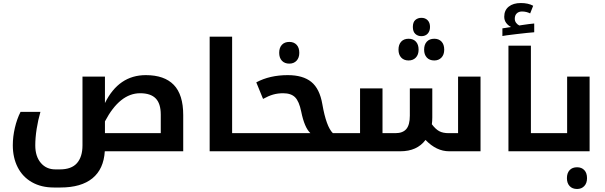

<svg xmlns="http://www.w3.org/2000/svg" viewBox="-20 -1003 4014 1273"><path d="M336.9 240.2Q253.4 240.2 191.7 205.1Q129.9 169.9 97.4 106.2Q64.9 42.5 64.9 -40Q64.9 -96.7 78.6 -155.5Q92.3 -214.4 116.2 -261.2H248Q232.4 -207.5 223.1 -148.7Q213.9 -89.8 213.9 -39.1Q213.9 33.7 250.5 76.9Q287.1 120.1 347.2 120.1H377Q454.1 120.1 490.5 78.4Q526.9 36.6 526.9 -39.1V-495.1H675.8V-319.8Q767.1 -504.9 946.8 -504.9Q1069.8 -504.9 1132.3 -440.2Q1194.8 -375.5 1194.8 -240.2V0H674.8Q667.5 118.2 592.8 179.2Q518.1 240.2 380.9 240.2ZM1045.9 -120.1V-243.2Q1045.9 -315.9 1012.5 -350.3Q979 -384.8 909.2 -384.8Q773.9 -384.8 675.8 -198.2V-120.1Z M1644 -120.1Q1648.9 -120.1 1648.9 -116.2V-4.9Q1648.9 0 1644 0H1370.1V-759.8H1519V-120.1Z M1634.3 0Q1629.4 0 1629.4 -4.9V-116.2Q1629.4 -120.1 1634.3 -120.1H2038.1Q1998.5 -157.2 1977.1 -263.2Q1963.4 -330.6 1936.8 -357.7Q1910.2 -384.8 1856.9 -384.8Q1821.8 -384.8 1791 -376Q1760.3 -367.2 1724.1 -347.2L1679.2 -457Q1768.6 -504.9 1888.2 -504.9Q1988.3 -504.9 2043.9 -460Q2099.6 -415 2117.2 -312Q2143.1 -163.1 2187 -120.1H2252Q2257.3 -120.1 2257.3 -116.2V-4.9Q2257.3 0 2252 0ZM1898.4 -581.1Q1867.2 -581.1 1849.1 -600.3Q1831.1 -619.6 1831.1 -652.8Q1831.1 -686.5 1848.9 -705.8Q1866.7 -725.1 1898.4 -725.1Q1928.7 -725.1 1946.5 -706.1Q1964.4 -687 1964.4 -652.8Q1964.4 -619.6 1946 -600.3Q1927.7 -581.1 1898.4 -581.1Z M2242.2 0Q2237.3 0 2237.3 -4.9V-116.2Q2237.3 -120.1 2242.2 -120.1H2367.2V-417H2516.1V-120.1H2601.1Q2650.9 -120.1 2674.1 -147.7Q2697.3 -175.3 2697.3 -235.8V-417H2846.2V-224.1Q2846.2 -199.7 2843.3 -179.2Q2867.7 -146.5 2892.1 -133.3Q2916.5 -120.1 2955.1 -120.1H3017.1V-495.1H3166V0H2958Q2873.5 0 2801.3 -75.2Q2745.1 0 2634.3 0ZM2773.9 -763.2Q2750 -763.2 2733.6 -778.3Q2717.3 -793.5 2717.3 -824.2Q2717.3 -856 2733.6 -870.4Q2750 -884.8 2773.9 -884.8Q2799.8 -884.8 2815.4 -868.7Q2831.1 -852.5 2831.1 -824.2Q2831.1 -796.9 2815.7 -780Q2800.3 -763.2 2773.9 -763.2ZM2689 -602.1Q2658.2 -602.1 2640.1 -621.3Q2622.1 -640.6 2622.1 -673.8Q2622.1 -707.5 2639.9 -726.8Q2657.7 -746.1 2689 -746.1Q2720.2 -746.1 2737.8 -726.8Q2755.4 -707.5 2755.4 -673.8Q2755.4 -640.6 2737.1 -621.3Q2718.8 -602.1 2689 -602.1ZM2859.4 -602.1Q2828.1 -602.1 2810.1 -621.3Q2792 -640.6 2792 -673.8Q2792 -707.5 2809.8 -726.8Q2827.6 -746.1 2859.4 -746.1Q2889.6 -746.1 2907.5 -727.1Q2925.3 -708 2925.3 -673.8Q2925.3 -640.6 2907 -621.3Q2888.7 -602.1 2859.4 -602.1Z M3625 -120.1Q3629.9 -120.1 3629.9 -116.2V-4.9Q3629.9 0 3625 0H3351.1V-700.2H3500V-120.1ZM3311 -814.9 3368.2 -824.2Q3348.6 -834 3335.9 -851.3Q3323.2 -868.7 3323.2 -892.1Q3323.2 -935.1 3353 -959Q3382.8 -982.9 3433.1 -982.9Q3482.4 -982.9 3515.1 -964.8L3495.1 -914.1Q3469.7 -926.8 3440.9 -926.8Q3419.4 -926.8 3406.2 -914.1Q3393.1 -901.4 3393.1 -878.9Q3393.1 -863.3 3401.9 -851.6Q3410.6 -839.8 3423.3 -834L3440.9 -836.9Q3491.7 -844.7 3522 -847.2V-789.1Q3486.3 -786.6 3404.1 -776.9Q3321.8 -767.1 3311 -764.2Z M3615.2 0Q3610.4 0 3610.4 -4.9V-116.2Q3610.4 -120.1 3615.2 -120.1H3740.2V-495.1H3889.2V0ZM3806.2 250Q3774.9 250 3756.8 230.7Q3738.8 211.4 3738.8 178.2Q3738.8 144.5 3756.6 125.2Q3774.4 106 3806.2 106Q3836.4 106 3854.2 125Q3872.1 144 3872.1 178.2Q3872.1 211.4 3853.8 230.7Q3835.4 250 3806.2 250Z"/></svg>

Font: Droid Arabic Kufi
Style: Bold
Weight: 700
Designer: Pascal Zoghbi
Foundry: Irfont.ir
Version: Version 1.00 February 28, 2013, initial release